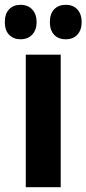

<svg xmlns="http://www.w3.org/2000/svg" viewBox="-53 -777 359 797"><path d="M199 0H54V-550H199ZM-33 -685Q-33 -720 -15 -738.5Q3 -757 32 -757Q63 -757 81 -737.5Q99 -718 99 -685Q99 -653 81 -633.5Q63 -614 32 -614Q3 -614 -15 -632.5Q-33 -651 -33 -685ZM154 -685Q154 -720 172 -738.5Q190 -757 220 -757Q251 -757 268.5 -737.5Q286 -718 286 -685Q286 -653 268.5 -633.5Q251 -614 220 -614Q189 -614 171.5 -633Q154 -652 154 -685Z"/></svg>

Font: Noto Sans Khmer ExtraCondensed ExtraBold
Style: Regular
Weight: 800
Width: 2
Designer: Danh Hong and the Monotype Design Team
Foundry: Monotype Imaging Inc.
Version: Version 2.004